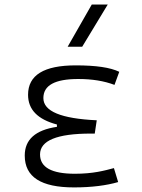

<svg xmlns="http://www.w3.org/2000/svg" viewBox="-20 -815 626 845"><path d="M305.7 9.8C383.8 9.8 449.7 1 500 -13.7L481.4 -75.2C439.5 -64 390.1 -50.3 309.6 -50.3C207 -50.3 156.2 -78.6 156.2 -135.3C156.2 -196.3 230.5 -227.1 379.9 -227.1H397L405.8 -285.6C248.5 -293 170.9 -325.2 170.9 -383.3C170.9 -439.5 221.7 -467.3 324.2 -467.3C384.8 -467.3 437.5 -459 483.9 -441.4L504.9 -499C465.3 -518.1 402.3 -527.3 313.5 -527.3C173.3 -527.3 103.5 -484.4 103.5 -397.9C103.5 -333 145.5 -289.6 230.5 -267.1V-256.8C135.7 -242.7 88.9 -200.7 88.9 -130.4C88.9 -36.1 160.6 9.8 305.7 9.8ZM277.8 -609.4H341.8L454.1 -794.9H383.8Z"/></svg>

Font: Cascadia Code PL Light
Style: Regular
Weight: 300
Monospace: yes
Designer: Aaron Bell
Foundry: Saja Typeworks
Version: Version 2404.023